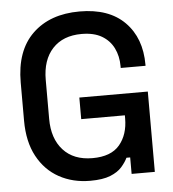

<svg xmlns="http://www.w3.org/2000/svg" viewBox="-52 -762 741 824"><g transform="rotate(-5 318.5 -350.0)"><path d="M43 -268V-432Q43 -569 118 -641.5Q193 -714 321 -714Q447 -714 515 -645.5Q583 -577 583 -462V-457H476V-465Q476 -508 459 -542.5Q442 -577 408 -597Q374 -617 321 -617Q241 -617 196 -568.5Q151 -520 151 -434V-266Q151 -181 196 -131.5Q241 -82 322 -82Q402 -82 439 -126Q476 -170 476 -240V-253H288V-346H583V0H483V-71H467Q458 -52 440.5 -32Q423 -12 390.5 1Q358 14 304 14Q229 14 170 -18.5Q111 -51 77 -114Q43 -177 43 -268Z"/></g></svg>

Font: Space Grotesk Frontify Medium
Style: Regular
Weight: 500
Designer: Florian Karsten
Version: Version 2.000